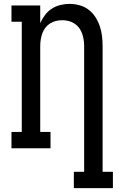

<svg xmlns="http://www.w3.org/2000/svg" viewBox="-20 -763 640 988"><path d="M360 205V121H413V-525Q413 -542 410.5 -558.5Q408 -575 402.5 -590.5Q397 -606 387 -619.5Q377 -633 363 -642Q349 -651 333 -655Q317 -659 300 -659Q283 -659 267 -655Q251 -651 237 -642Q223 -633 213 -619.5Q203 -606 197.5 -590.5Q192 -575 189.5 -558.5Q187 -542 187 -525V-84H240V0H39V-84H92V-651H39V-735H187V-644Q197 -666 211.5 -685.5Q226 -705 246 -718Q266 -731 290 -737Q314 -743 338 -743Q364 -743 389.5 -736Q415 -729 436 -713Q457 -697 471 -675Q485 -653 493.5 -628Q502 -603 505 -577Q508 -551 508 -525V121H561V205Z"/></svg>

Font: Iosevka Curly Slab MdEx
Style: Regular
Weight: 500
Width: 7
Monospace: yes
Designer: Belleve Invis
Foundry: Belleve Invis
Version: Version 11.1.0; ttfautohint (v1.8.3)